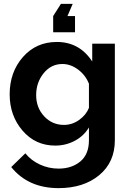

<svg xmlns="http://www.w3.org/2000/svg" viewBox="-20 -750 674 993"><path d="M356 -730 329 -667H368V-583H255V-667L295 -730ZM30 -262Q30 -377 98.5 -455Q167 -533 274 -533Q391 -533 457 -432V-524H574V-25Q574 89 493 156Q412 223 283 223Q126 223 38 114L111 43Q141 80 186.5 101Q232 122 283 122Q351 122 395.5 85Q440 48 440 -25V-91Q414 -47 367 -22Q320 3 266 3Q163 3 96.5 -74.5Q30 -152 30 -262ZM440 -192V-317Q422 -362 383.5 -390.5Q345 -419 303 -419Q244 -419 205.5 -371Q167 -323 167 -258Q167 -193 208.5 -148.5Q250 -104 311 -104Q353 -104 389 -129.5Q425 -155 440 -192Z"/></svg>

Font: Raleway-v4020
Style: Bold
Weight: 700
Designer: Matt McInerney, Pablo Impallari, Rodrigo Fuenzalida
Foundry: Matt McInerney, Pablo Impallari, Rodrigo Fuenzalida
Version: Version 4.020;PS 004.020;hotconv 1.0.88;makeotf.lib2.5.64775